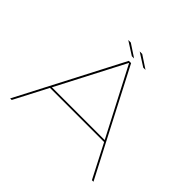

<svg xmlns="http://www.w3.org/2000/svg" viewBox="-179 -972 1178 1178"><g transform="rotate(45 410.0 -383.0)"><path d="M48 0H61.5L175 -218.5H645L757.5 0H771L419.5 -678H400ZM181 -229.5 409.5 -669.5H410.5L639 -229.5ZM492 -711H511.5L428 -766H406ZM393 -711H412.5L329 -766H307Z"/></g></svg>

Font: Anybody Expanded Thin
Style: Regular
Weight: 250
Width: 7
Version: Version 1.113;gftools[0.9.25]